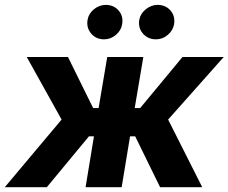

<svg xmlns="http://www.w3.org/2000/svg" viewBox="-57 -785 958 805"><path d="M-37.1 0 201.2 -283.7 55.2 -545.9H228L333.5 -332H356.4L392.6 -545.9H543.9L507.8 -332H530.8L708 -545.9H880.9L647.9 -283.7L791 0H614.3L509.8 -213.4H488.3L453.1 0H301.8L336.9 -213.4H315.9L139.2 0ZM379.4 -620.1Q345.7 -620.1 325.2 -644.3Q304.7 -668.5 310.1 -701.7Q314.5 -728 336.7 -746.1Q358.9 -764.2 386.7 -764.6Q420.4 -764.2 440.7 -740.5Q460.9 -716.8 455.1 -683.6Q451.2 -657.7 429.2 -638.9Q407.2 -620.1 379.4 -620.1ZM596.7 -620.1Q563.5 -620.1 542.5 -644Q521.5 -668 526.9 -701.7Q531.7 -728 554.2 -746.1Q576.7 -764.2 603.5 -764.6Q638.2 -764.2 658.2 -740.5Q678.2 -716.8 672.9 -683.6Q668.5 -657.7 646.7 -638.9Q625 -620.1 596.7 -620.1Z"/></svg>

Font: Inter Tight
Style: Bold Italic
Weight: 700
Italic angle: -9.39999°
Designer: Rasmus Andersson
Foundry: rsms
Version: Version 3.004